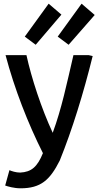

<svg xmlns="http://www.w3.org/2000/svg" viewBox="-20 -823 533 1038"><path d="M212 5C131 -156 58 -343 10 -525H123C150 -401 204 -236 265 -105C313 -235 341 -370 377 -525H459L481 -520C431 -318 371 -123 303 45C250 150 201 195 91 195C56 195 22 185 8 180L31 97C42 102 66 110 89 110C150 107 182 79 212 5ZM243 -803 312 -744 173 -581 114 -625ZM421 -803 492 -742 351 -581 292 -625Z"/></svg>

Font: Repo Medium
Style: Regular
Weight: 500
Designer: Stefan Peev
Foundry: Context Ltd
Version: Version 1.502